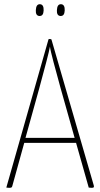

<svg xmlns="http://www.w3.org/2000/svg" viewBox="-20 -890 476 911"><path d="M224 -703C223 -704 219 -705 215 -705C212 -705 210 -704 210 -703L10 0C17 1 22 1 24 1C31 1 36 1 38 -6L95 -212H341L401 0C406 1 413 1 417 1C425 1 427 -2 425 -10ZM101 -236 166 -470C191 -562 214 -648 217 -669C219 -648 243 -561 268 -470L334 -236ZM167 -814C181 -814 186 -823 187 -840C188 -859 182 -870 169 -870C157 -870 151 -861 150 -842C149 -825 154 -815 167 -814ZM267 -814C281 -814 286 -823 287 -840C288 -859 282 -870 269 -870C257 -870 251 -861 250 -842C249 -825 254 -815 267 -814Z"/></svg>

Font: Yanone Kaffeesatz Extra Light
Style: Regular
Weight: 200
Designer: Yanone (Cyrillic: Daniel Pouzeot & Huerta Tipografica)
Foundry: Yanone
Version: Version 1.100;PS 001.100;hotconv 1.0.70;makeotf.lib2.5.58329